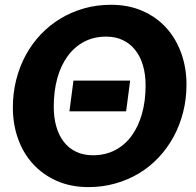

<svg xmlns="http://www.w3.org/2000/svg" viewBox="-20 -756 800 784"><path d="M280 -427H511.5L495 -301.5H263.5ZM741.5 -411Q741.5 -352 727.8 -298Q714 -244 688.8 -197.5Q663.5 -151 627.8 -113Q592 -75 547.5 -48.2Q503 -21.5 451 -6.8Q399 8 341.5 8Q269.5 8 212.2 -17.2Q155 -42.5 115 -86.2Q75 -130 53.8 -189.2Q32.5 -248.5 32.5 -317Q32.5 -376 46.2 -430.2Q60 -484.5 85.2 -531Q110.5 -577.5 146.5 -615.5Q182.5 -653.5 227 -680.2Q271.5 -707 323.5 -721.8Q375.5 -736.5 433.5 -736.5Q505 -736.5 562.2 -711.2Q619.5 -686 659.2 -642Q699 -598 720.2 -538.5Q741.5 -479 741.5 -411ZM574.5 -407Q574.5 -452 563.8 -488.8Q553 -525.5 532.2 -551.8Q511.5 -578 481.5 -592.2Q451.5 -606.5 413.5 -606.5Q363.5 -606.5 324 -585.8Q284.5 -565 256.8 -527.5Q229 -490 214.2 -437.2Q199.5 -384.5 199.5 -320.5Q199.5 -275.5 210 -239Q220.5 -202.5 240.8 -176.5Q261 -150.5 291 -136.2Q321 -122 359.5 -122Q409.5 -122 449.2 -142.5Q489 -163 516.8 -200.5Q544.5 -238 559.5 -290.5Q574.5 -343 574.5 -407Z"/></svg>

Font: Lato Black
Style: Italic
Weight: 900
Italic angle: -7°
Designer: Lukasz Dziedzic
Foundry: tyPoland Lukasz Dziedzic
Version: Version 2.007; 2014-02-27